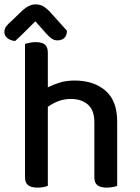

<svg xmlns="http://www.w3.org/2000/svg" viewBox="-52 -849 637 875"><path d="M378 -292Q378 -347 348.5 -372.5Q319 -398 271 -398Q239 -398 212.5 -387.5Q186 -377 166 -362V-2Q159 1 146.5 3.5Q134 6 119 6Q90 6 76 -5Q62 -16 62 -42V-649Q69 -651 82 -654Q95 -657 110 -657Q139 -657 152.5 -646Q166 -635 166 -609V-451Q189 -463 219.5 -472.5Q250 -482 288 -482Q375 -482 428.5 -436Q482 -390 482 -296V-2Q475 1 462 3.5Q449 6 435 6Q405 6 391.5 -5Q378 -16 378 -42ZM109 -752Q90 -733 66.5 -709.5Q43 -686 17 -662Q-4 -664 -18 -675Q-32 -686 -32 -703Q-32 -718 -24 -728.5Q-16 -739 0 -753L51 -802Q81 -829 110 -829Q129 -829 143 -821.5Q157 -814 172 -799L253 -709Q253 -688 241.5 -676.5Q230 -665 210 -665Q196 -665 184.5 -672.5Q173 -680 156 -699Z"/></svg>

Font: Baloo Thambi 2 Medium
Style: Regular
Weight: 500
Designer: Aadarsh Rajan and Ek Type
Foundry: Ek Type
Version: Version 1.640;hotconv 1.0.111;makeotfexe 2.5.65597; ttfautoh